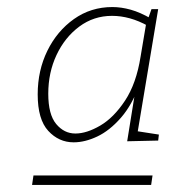

<svg xmlns="http://www.w3.org/2000/svg" viewBox="-20 -721 512 545"><path d="M71 -196 75 -223H413L409 -196ZM189 -317Q147 -317 117 -349.5Q87 -382 87 -453Q87 -521 114.5 -577Q142 -633 190 -667Q238 -701 299 -701Q324 -701 351 -693.5Q378 -686 409 -668L400 -667L410 -695H429L369 -336L360 -350L431 -339L429 -322L341 -320L366 -475L376 -481Q355 -423 323 -386.5Q291 -350 256 -333.5Q221 -317 189 -317ZM194 -342Q226 -342 264.5 -364.5Q303 -387 335 -435.5Q367 -484 379 -560L396 -661L401 -647Q374 -662 348.5 -669Q323 -676 298 -676Q246 -676 205 -645.5Q164 -615 140.5 -565Q117 -515 117 -455Q117 -396 139.5 -369Q162 -342 194 -342Z"/></svg>

Font: Bitter Thin ExtraLight
Style: Italic
Weight: 250
Italic angle: -9°
Version: Version 2.002